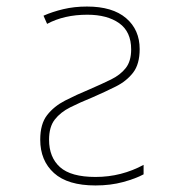

<svg xmlns="http://www.w3.org/2000/svg" viewBox="-20 -557 570 587"><path d="M272 10Q187 10 145 -28Q103 -66 103 -130Q103 -178 124 -205Q145 -232 179 -249.5Q213 -267 254 -284Q291 -300 319.5 -314Q348 -328 364.5 -349Q381 -370 381 -406Q381 -460 344.5 -486Q308 -512 247 -512Q176 -512 124 -484L113 -509Q140 -521 173.5 -529Q207 -537 246 -537Q324 -537 365.5 -501.5Q407 -466 407 -407Q407 -361 387 -335Q367 -309 334 -292.5Q301 -276 262 -259Q225 -244 195 -229Q165 -214 147.5 -191.5Q130 -169 130 -130Q130 -76 163.5 -46Q197 -16 272 -16Q312 -16 349 -25.5Q386 -35 419 -53V-24Q395 -11 356.5 -0.5Q318 10 272 10Z"/></svg>

Font: Noto Sans Mono Condensed Thin
Style: Regular
Weight: 100
Width: 3
Designer: Monotype Design Team
Foundry: Monotype Imaging Inc.
Version: Version 2.014; ttfautohint (v1.8.4.7-5d5b)